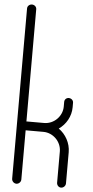

<svg xmlns="http://www.w3.org/2000/svg" viewBox="-72 -1210 606 1251"><g transform="rotate(5 231.0 -584.0)"><path d="M85 -1170C69 -1170 55 -1158 55 -1142V-384V-376V-28C55 -12 69 2 85 2C101 2 115 -12 115 -28V-350H231C295 -350 349 -296 349 -232V-28C349 -12 361 2 377 2C393 2 407 -12 407 -28V-232C407 -292 375 -348 329 -380C375 -412 407 -466 407 -526V-556C407 -572 393 -584 377 -584C361 -584 349 -572 349 -556V-526C349 -462 295 -408 231 -408H115V-1142C115 -1158 101 -1170 85 -1170Z"/></g></svg>

Font: bauhaus_2017
Style: _regular
Weight: 400
Version: Version 1.0